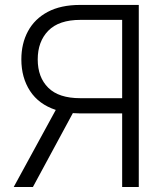

<svg xmlns="http://www.w3.org/2000/svg" viewBox="-20 -747 671 767"><path d="M534.4 0H468V-294H298.7Q284.4 -294 271 -295.1L111.5 0H34.8L202.8 -307.9Q134.9 -330.3 100.1 -383.5Q65.3 -436.8 65.3 -509.6Q65.3 -573.2 91.8 -622.3Q118.3 -671.5 170.5 -699.4Q222.7 -727.3 299.7 -727.3H534.4ZM468 -354.8V-667.6H301.5Q215.2 -667.6 172.9 -624.3Q130.7 -581 130.7 -509.6Q130.7 -438.2 172.8 -396.5Q214.8 -354.8 300.4 -354.8Z"/></svg>

Font: Inter Zeller Light
Style: Regular
Weight: 300
Designer: Rasmus Andersson; Joe Bland
Foundry: zeller
Version: Version 3.015;git-dec3a8cb1